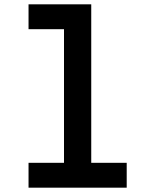

<svg xmlns="http://www.w3.org/2000/svg" viewBox="-20 -868 690 888"><path d="M112 -848H402V-115H566V0H112V-115H276V-733H112Z"/></svg>

Font: Martian Mono SemiCondensed Medium
Style: Regular
Weight: 500
Width: 4
Designer: Roman Shamin
Foundry: Evil Martians
Version: Version 1.000